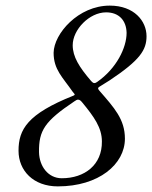

<svg xmlns="http://www.w3.org/2000/svg" viewBox="-20 -650 542 684"><path d="M186 14C332 14 425 -65 425 -156C425 -225 387 -266 334 -327C327 -335 328 -338 339 -344C349 -350 362 -358 371 -364C479 -436 502 -472 502 -521C502 -575 458 -630 371 -630C259 -630 172 -530 171 -462C171 -402 203 -375 239 -323C244 -316 251 -313 241 -309C78 -244 46 -189 46 -113C46 -42 99 14 186 14ZM326 -358C322 -355 319 -354 316 -354C312 -354 309 -357 305 -361C262 -411 239 -448 239 -489C239 -544 298 -606 358 -606C404 -606 430 -577 431 -533C431 -480 395 -406 326 -358ZM200 -15C152 -15 120 -57 119 -108C118 -185 139 -218 245 -289C251 -293 254 -295 258 -295C264 -295 268 -291 273 -285C315 -234 343 -195 343 -146C344 -63 282 -15 200 -15Z"/></svg>

Font: EB Garamond
Style: Italic
Weight: 400
Italic angle: -17.2°
Designer: Georg Duffner and Octavio Pardo
Foundry: Georg Duffner
Version: Version 1.000;PS 001.000;hotconv 1.0.88;makeotf.lib2.5.64775